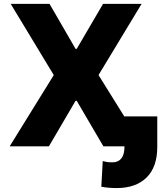

<svg xmlns="http://www.w3.org/2000/svg" viewBox="-20 -747 823 980"><path d="M34.7 -727.1H232.9L365.7 -497.6H371.6L505.9 -727.1H702.6L482.9 -363.8L709.5 0H507.8L371.6 -232.4H365.7L229.5 0H29.3L254.4 -363.8ZM615.2 3.4V-152.8H782.7V3.4Q782.7 106 727.5 159.7Q672.4 212.9 576.2 212.9Q555.7 212.9 537.1 211.4Q515.1 209.5 497.1 206.1L504.4 75.2Q522.5 79.6 526.9 80.1Q537.1 81.5 554.7 81.5Q583.5 81.5 599.6 61.5Q615.2 41.5 615.2 3.4Z"/></svg>

Font: My Font
Style: Regular
Weight: 500
Designer: Rasmus Andersson
Foundry: rsms
Version: Version 0.001